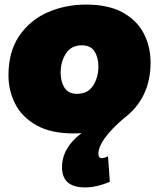

<svg xmlns="http://www.w3.org/2000/svg" viewBox="-20 -575 694 839"><path d="M352 244Q251 244 251 156Q251 71 336 7L300 8Q205 8 142 -26Q76.5 -62.5 46.8 -120.5Q17 -178.5 17 -246Q17 -347 62.5 -416Q111.5 -488 189 -521.5Q266.5 -555 356 -555Q452 -555 514.5 -521.5Q579.5 -485.5 608.8 -427.8Q638 -370 638 -302Q638 -145 520 -57Q410 38 410 97Q410 116 425 116Q436 116 452 108L460 219Q403 244 352 244ZM317 -165Q364 -165 387 -201Q410 -237 410 -285Q410 -324 393 -350.5Q376 -377 338 -377Q291 -377 268 -341Q245 -305 245 -257Q245 -218 262 -191.5Q279 -165 317 -165Z"/></svg>

Font: Argentum Sans Black
Style: Italic
Weight: 900
Italic angle: -11°
Designer: Julieta Ulanovsky (font), Cristiano Sobral (main changes and remaster)
Foundry: Julieta Ulanovsky (font), Cristiano Sobral (main changes and remaster)
Version: Version 2.007;June 15, 2022;FontCreator 14.0.0.2814 64-bit; 